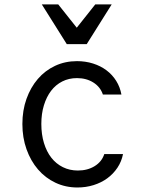

<svg xmlns="http://www.w3.org/2000/svg" viewBox="-20 -821 640 851"><path d="M442.2 -138Q431.2 -104.2 399.6 -84.7Q368 -65.2 325.2 -65.2Q288.8 -65.2 258.7 -80.1Q228.6 -95 207.5 -122Q186.4 -149 174.8 -187.2Q163.2 -225.4 163.2 -271.6Q163.2 -316.8 174.6 -354.2Q186 -391.6 206.4 -418.4Q226.8 -445.2 256 -460Q285.2 -474.8 321.2 -474.8Q362.8 -474.8 393.8 -455.3Q424.8 -435.8 436 -402H518.2Q512.2 -435 495.1 -462.4Q478 -489.8 452 -509.3Q426 -528.8 392.6 -539.4Q359.2 -550 321.2 -550Q268.4 -550 224.1 -529.2Q179.8 -508.4 147.7 -471.1Q115.6 -433.8 97.4 -382.8Q79.2 -331.8 79.2 -271.2Q79.2 -210.8 97.6 -159.3Q116 -107.8 148.4 -70.1Q180.8 -32.4 225.6 -11.2Q270.4 10 323.2 10Q360.8 10 394.8 -0.6Q428.8 -11.2 455.5 -30.7Q482.2 -50.2 500.5 -77.6Q518.8 -105 525.2 -138ZM276 -625.4H364.4L475 -801.4H402.2L320.2 -698.2L238.2 -801.4H165.4Z"/></svg>

Font: CommitMonoV143 ExtLt
Style: Regular
Weight: 200
Monospace: yes
Designer: Eigil Nikolajsen
Foundry: Eigil Nikolajsen
Version: Version 1.143